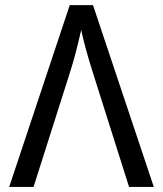

<svg xmlns="http://www.w3.org/2000/svg" viewBox="-20 -734 640 754"><path d="M584 0H486.8L344.2 -450.2Q313.5 -547.4 298.8 -616.2Q276.9 -518.6 255.9 -453.1L111.8 0H16.1L253.9 -713.9H345.2Z"/></svg>

Font: WenQuanYi Micro Hei Mono
Style: Regular
Weight: 400
Foundry: Ascender Corporation
Version: Version 0.2.0-beta